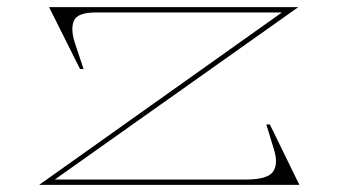

<svg xmlns="http://www.w3.org/2000/svg" viewBox="-20 -520 967 540"><path d="M90 0 773 -485H250Q197 -485 187.5 -461Q178 -437 191 -398L215 -326H205L118 -500H819L134 -15H670Q732 -15 747.5 -36.5Q763 -58 751 -98L729 -170H739L822 0Z"/></svg>

Font: Kalnia Expanded Thin
Style: Regular
Weight: 250
Width: 7
Designer: Frida Medrano
Foundry: Frida Medrano
Version: Version 1.105